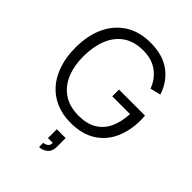

<svg xmlns="http://www.w3.org/2000/svg" viewBox="-282 -864 1269 1269"><g transform="rotate(45 352.5 -229.5)"><path d="M324.7 275V236Q330.7 236 341.7 232.4Q352.7 228.8 361.3 219.2Q370 209.7 369 191.7H324.7V109H407.3V191.7Q407.3 233.5 381.5 254.2Q355.7 275 324.7 275ZM358.7 15Q282.3 15 221.5 -11.4Q160.7 -37.8 117.9 -87Q75.2 -136.2 52.6 -205.3Q30 -274.5 30 -360Q30 -473.2 69.2 -557.2Q108.5 -641.3 182.1 -687.8Q255.7 -734.3 358.7 -734.3Q473.7 -734.3 545.8 -680.7Q618 -627 646.3 -536.7L572.7 -518.7Q548.8 -584.7 495.1 -624.1Q441.3 -663.5 361.7 -663.7Q277.2 -664 221.2 -625.7Q165.2 -587.3 136.9 -518.7Q108.7 -450 108 -360Q107.3 -270 135.6 -201.7Q163.8 -133.3 220.5 -94.7Q277.2 -56 361.7 -55.7Q438.8 -55.3 489.4 -85.5Q540 -115.7 566.2 -171.5Q592.3 -227.3 596 -304H430V-367H673Q674.3 -355.5 674.7 -342.7Q675 -329.8 675 -324.3Q675 -227.2 640 -150.3Q605 -73.5 534.7 -29.2Q464.3 15 358.7 15Z"/></g></svg>

Font: Manrope ExtraLight
Style: Regular
Weight: 200
Designer: Mikhail Sharanda
Foundry: Mikhail Sharanda
Version: Version 4.505